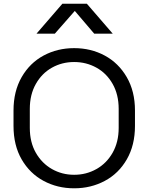

<svg xmlns="http://www.w3.org/2000/svg" viewBox="-20 -1013 802 1037"><path d="M276 -831H177L317 -993H449L589 -831H489L384 -954ZM709 -416V-333Q709 -229 665 -152.5Q621 -76 546 -36Q471 4 381 4H380Q290 4 215.5 -36Q141 -76 97 -152Q53 -228 53 -333V-416Q53 -520 97 -596.5Q141 -673 215.5 -713Q290 -753 380 -753H381Q471 -753 545.5 -713Q620 -673 664.5 -596.5Q709 -520 709 -416ZM381 -678H380Q315 -678 260.5 -647.5Q206 -617 173.5 -559.5Q141 -502 141 -425V-322Q141 -245 173.5 -188Q206 -131 260.5 -100Q315 -69 380 -69H381Q446 -69 501 -100Q556 -131 588.5 -188.5Q621 -246 621 -322V-425Q621 -502 588.5 -559.5Q556 -617 501 -647.5Q446 -678 381 -678Z"/></svg>

Font: Kakao Big Sans
Style: Regular
Weight: 400
Designer: Park Young-rak; Lee Sang-min; Kim Jung-jin; Min Bon; Park Min-gyu;
Foundry: Kakao Corporation
Version: Version 2.003